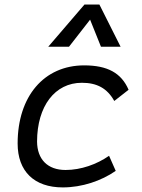

<svg xmlns="http://www.w3.org/2000/svg" viewBox="-20 -815 626 845"><path d="M268.6 -66.9C189.9 -66.9 143.6 -113.3 143.1 -192.4C143.6 -348.1 221.7 -450.7 340.3 -450.7C406.2 -450.7 451.7 -426.8 482.9 -370.6L545.9 -419.9C514.2 -493.7 453.1 -527.3 350.6 -527.3C173.8 -527.3 57.6 -391.1 57.6 -183.6C57.6 -61 130.4 9.8 256.3 9.8C341.3 9.8 425.8 -19 489.3 -63L460 -129.4C406.2 -91.8 336.4 -66.9 268.6 -66.9ZM417.5 -794.9H351.6L192.4 -609.4H283.7L376.5 -728.5L424.3 -609.4H510.7Z"/></svg>

Font: Cascadia Code SemiLight
Style: Italic
Weight: 350
Italic angle: -10°
Monospace: yes
Designer: Aaron Bell
Foundry: Saja Typeworks
Version: Version 2404.023